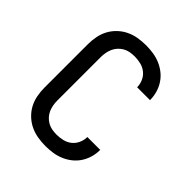

<svg xmlns="http://www.w3.org/2000/svg" viewBox="-206 -873 1012 1012"><g transform="rotate(45 300.0 -367.5)"><path d="M298 8Q268 8 239 3Q210 -2 184 -14.5Q158 -27 136.5 -47.5Q115 -68 101.5 -93.5Q88 -119 82.5 -148Q77 -177 77 -206V-529Q77 -558 82.5 -587Q88 -616 101.5 -641.5Q115 -667 136.5 -687.5Q158 -708 184 -720.5Q210 -733 239 -738Q268 -743 298 -743Q325 -743 352 -739Q379 -735 404 -724.5Q429 -714 450.5 -697Q472 -680 487 -657Q502 -634 509.5 -607.5Q517 -581 517 -554Q517 -553 517 -553Q517 -553 517 -553H421Q421 -553 421 -553Q421 -553 421 -553Q421 -576 411.5 -597.5Q402 -619 384 -633.5Q366 -648 343 -653.5Q320 -659 298 -659Q280 -659 263 -656Q246 -653 231 -644.5Q216 -636 204.5 -623.5Q193 -611 186 -595.5Q179 -580 176 -563Q173 -546 173 -529V-206Q173 -189 176 -172Q179 -155 186 -139.5Q193 -124 204.5 -111.5Q216 -99 231 -90.5Q246 -82 263 -79Q280 -76 298 -76Q320 -76 343 -81.5Q366 -87 384 -101.5Q402 -116 411.5 -137.5Q421 -159 421 -182Q421 -182 421 -182Q421 -182 421 -182H517Q517 -182 517 -182Q517 -182 517 -181Q517 -154 509.5 -127.5Q502 -101 487 -78Q472 -55 450.5 -38Q429 -21 404 -10.5Q379 0 352 4Q325 8 298 8Z"/></g></svg>

Font: Iosevka SS04 Medium Extended
Style: Regular
Weight: 500
Width: 7
Monospace: yes
Designer: Belleve Invis
Foundry: Belleve Invis
Version: Version 19.0.0; ttfautohint (v1.8.4)